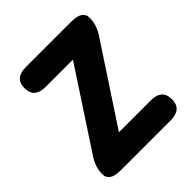

<svg xmlns="http://www.w3.org/2000/svg" viewBox="-201 -883 1021 1021"><g transform="rotate(-45 309.5 -372.5)"><path d="M123 0Q39 0 39 -54Q39 -108 71 -156L357 -592Q360 -596 355 -596H154Q70 -596 70 -671Q70 -745 154 -745H496Q580 -745 580 -691Q580 -637 548 -589L262 -154Q259 -150 264 -150H499Q583 -150 583 -75Q583 0 499 0Z"/></g></svg>

Font: Resource Han Rounded JP Heavy
Style: Regular
Weight: 900
Designer: Cyano Hao (round all glyphs); Ryoko NISHIZUKA 西塚涼子 (kana, bopomofo & ideographs); Paul D. Hunt (Latin, Greek & Cyrillic)
Foundry: Cyano Hao
Version: 0.990